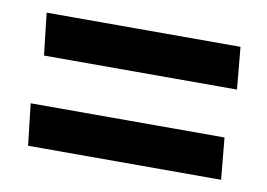

<svg xmlns="http://www.w3.org/2000/svg" viewBox="-46 -474 607 436"><g transform="rotate(10 258.0 -255.5)"><path d="M477 -408H30L41 -311H486ZM477 -199H30L41 -103H486Z"/></g></svg>

Font: Catamaran
Style: Bold
Weight: 700
Designer: Pria Ravichandran
Version: Version 2.000